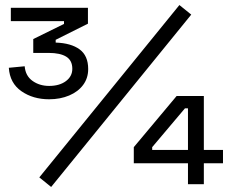

<svg xmlns="http://www.w3.org/2000/svg" viewBox="-20 -731 911 762"><path d="M15 -462 78 -468Q81 -430 109 -410Q137 -390 175 -390Q216 -390 241.5 -409Q267 -428 267 -458Q267 -491 243 -506Q219 -521 173 -521H112V-576L234 -636V-647H23V-700H329V-637L201 -573V-562Q262 -560 296 -535Q330 -510 330 -457Q330 -421 310 -394Q290 -367 254.5 -352Q219 -337 175 -337Q111 -337 65 -369Q19 -401 15 -462ZM183 11 136 -27 692 -711 739 -673ZM726 0V-83H511V-147L681 -350H789V-136H865V-83H789V0ZM726 -136V-301H714L584 -147V-136Z"/></svg>

Font: Space Grotesk Frontify
Style: Regular
Weight: 400
Designer: Florian Karsten
Version: Version 2.000